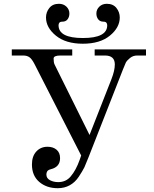

<svg xmlns="http://www.w3.org/2000/svg" viewBox="-20 -972 812 1010"><path d="M416 -772Q544 -772 544 -839Q544 -847 540 -852Q536 -858 524 -858Q506 -858 496.5 -870.5Q487 -883 487 -901Q487 -922 502.5 -937Q518 -952 542 -952Q575 -952 592.5 -930Q610 -908 610 -880Q610 -827 558 -784.5Q506 -742 416 -742Q326 -742 274 -784.5Q222 -827 222 -880Q222 -908 239.5 -930Q257 -952 290 -952Q314 -952 329.5 -937Q345 -922 345 -901Q345 -883 335.5 -870.5Q326 -858 308 -858Q296 -858 292 -852Q288 -847 288 -839Q288 -772 416 -772ZM284 18Q225 18 186.5 -15Q148 -48 148 -107Q148 -150 171 -175Q194 -200 230 -200Q259 -200 277.5 -184.5Q296 -169 296 -140Q296 -94 248 -82Q232 -78 228 -70Q224 -63 224 -54Q224 -34 243 -24Q262 -14 286 -14Q327 -14 352 -44Q380 -77 399 -131L407 -154L161 -636Q148 -661 136 -670Q123 -680 102 -680H42V-712H360V-680H298Q262 -680 262 -664Q262 -643 267 -633L451 -262L566 -555Q584 -601 584 -633Q584 -680 532 -680H478V-712H748V-680H702Q680 -680 664 -667Q648 -654 642 -643Q636 -630 627 -607L445 -143Q432 -111 424 -92Q414 -72 394.5 -42.5Q375 -13 347 2.5Q319 18 284 18Z"/></svg>

Font: Old Standard TT
Style: Regular
Weight: 400
Designer: Alexey Kryukov <alexios@thessalonica.org.ru>
Version: Version 2.2